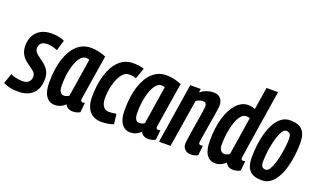

<svg xmlns="http://www.w3.org/2000/svg" viewBox="-99 -1179 2703 1628"><g transform="rotate(20 1252.5 -365.0)"><path d="M-22 -18 9 -110Q30 -99 60 -92.5Q90 -86 116 -86Q155 -86 173.5 -105.5Q192 -125 192 -152Q192 -176 176.5 -192Q161 -208 138 -223Q115 -238 92 -257.5Q69 -277 53.5 -306Q38 -335 38 -380Q38 -426 57 -465Q76 -504 115.5 -527.5Q155 -551 217 -551Q251 -551 281.5 -544.5Q312 -538 331 -528L303 -433Q282 -442 257.5 -448Q233 -454 210 -454Q173 -454 155.5 -437Q138 -420 138 -393Q138 -369 153.5 -352.5Q169 -336 192 -320.5Q215 -305 238 -285.5Q261 -266 276.5 -238Q292 -210 292 -167Q292 -81 244.5 -35.5Q197 10 113 10Q69 10 36.5 2.5Q4 -5 -22 -18Z M605 10Q557 10 537 -29Q517 -10 494 0Q471 10 443 10Q392 10 363.5 -32Q335 -74 335 -153Q335 -278 364 -367Q393 -456 445.5 -503.5Q498 -551 569 -551Q607 -551 642.5 -542.5Q678 -534 706 -522Q688 -411 676.5 -337.5Q665 -264 658 -220Q651 -176 647.5 -153.5Q644 -131 642.5 -122.5Q641 -114 641 -112Q641 -91 659 -91Q669 -91 679 -95L670 -7Q644 10 605 10ZM535 -107 589 -450Q577 -456 557 -456Q526 -456 500.5 -418.5Q475 -381 459.5 -316Q444 -251 444 -169Q444 -91 488 -91Q513 -91 535 -107Z M866 10Q794 10 756 -35.5Q718 -81 718 -162Q718 -273 744.5 -361Q771 -449 823 -500Q875 -551 951 -551Q1006 -551 1049 -537L1014 -439Q996 -445 981 -447Q966 -449 949 -449Q913 -449 885 -411.5Q857 -374 841 -314.5Q825 -255 825 -189Q825 -144 843 -118Q861 -92 896 -92Q913 -92 929.5 -94Q946 -96 962 -99L973 -8Q952 0 923 5Q894 10 866 10Z M1286 10Q1238 10 1218 -29Q1198 -10 1175 0Q1152 10 1124 10Q1073 10 1044.5 -32Q1016 -74 1016 -153Q1016 -278 1045 -367Q1074 -456 1126.5 -503.5Q1179 -551 1250 -551Q1288 -551 1323.5 -542.5Q1359 -534 1387 -522Q1369 -411 1357.5 -337.5Q1346 -264 1339 -220Q1332 -176 1328.5 -153.5Q1325 -131 1323.5 -122.5Q1322 -114 1322 -112Q1322 -91 1340 -91Q1350 -91 1360 -95L1351 -7Q1325 10 1286 10ZM1216 -107 1270 -450Q1258 -456 1238 -456Q1207 -456 1181.5 -418.5Q1156 -381 1140.5 -316Q1125 -251 1125 -169Q1125 -91 1169 -91Q1194 -91 1216 -107Z M1467 -541H1562L1557 -509Q1587 -531 1616.5 -541Q1646 -551 1674 -551Q1717 -551 1738.5 -527Q1760 -503 1760 -462Q1760 -454 1756.5 -427Q1753 -400 1746.5 -362Q1740 -324 1733 -282.5Q1726 -241 1720 -203.5Q1714 -166 1710 -141Q1706 -116 1706 -110Q1706 -92 1725 -92Q1729 -92 1733.5 -92.5Q1738 -93 1743 -95L1734 -7Q1721 2 1704.5 6Q1688 10 1672 10Q1637 10 1617 -10Q1597 -30 1597 -59Q1597 -73 1602.5 -110Q1608 -147 1615.5 -195Q1623 -243 1631 -290Q1639 -337 1644 -371.5Q1649 -406 1649 -414Q1649 -430 1641.5 -440.5Q1634 -451 1614 -451Q1600 -451 1584.5 -445Q1569 -439 1555 -430L1486 0H1382Z M2052 10Q2004 10 1984 -30Q1967 -14 1943 -2Q1919 10 1892 10Q1840 10 1812 -31Q1784 -72 1784 -156Q1784 -273 1810.5 -362Q1837 -451 1883.5 -501Q1930 -551 1988 -551Q2021 -551 2051 -538L2083 -740H2187Q2175 -661 2161 -575.5Q2147 -490 2134.5 -409Q2122 -328 2111.5 -261.5Q2101 -195 2095 -154.5Q2089 -114 2089 -110Q2089 -91 2106 -91Q2115 -91 2126 -95L2117 -7Q2104 1 2086 5.5Q2068 10 2052 10ZM1935 -92Q1961 -92 1983 -107L2037 -451Q2028 -453 2020.5 -454.5Q2013 -456 2003 -456Q1978 -456 1957 -431Q1936 -406 1921 -363Q1906 -320 1898 -267Q1890 -214 1890 -158Q1890 -128 1902 -110Q1914 -92 1935 -92Z M2310 10Q2235 10 2200.5 -27Q2166 -64 2166 -146Q2166 -197 2172.5 -253Q2179 -309 2193.5 -362Q2208 -415 2232 -458Q2256 -501 2289.5 -526Q2323 -551 2368 -551Q2442 -551 2477 -514.5Q2512 -478 2512 -396Q2512 -343 2505 -287Q2498 -231 2483.5 -178Q2469 -125 2445.5 -82.5Q2422 -40 2388.5 -15Q2355 10 2310 10ZM2311 -86Q2331 -86 2346.5 -110.5Q2362 -135 2374 -173.5Q2386 -212 2394 -255Q2402 -298 2406 -336.5Q2410 -375 2410 -398Q2410 -432 2398 -444Q2386 -456 2367 -456Q2347 -456 2331 -431Q2315 -406 2303 -367.5Q2291 -329 2283 -286Q2275 -243 2271.5 -205Q2268 -167 2268 -146Q2268 -111 2279.5 -98.5Q2291 -86 2311 -86Z"/></g></svg>

Font: Georama Condensed SemiBold
Style: Italic
Weight: 600
Width: 3
Italic angle: -9°
Designer: Jean-Baptiste Levee
Foundry: Production Type
Version: Version 1.000